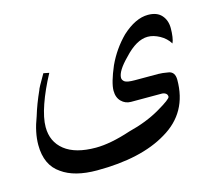

<svg xmlns="http://www.w3.org/2000/svg" viewBox="-74 -526 726 640"><g transform="rotate(-15 289.0 -205.5)"><path d="M546.9 -371.1Q546.9 -355.5 544.9 -341.8Q543 -328.1 539.1 -320.3Q527.3 -339.8 505.9 -351.6Q484.4 -363.3 464.8 -363.3Q425.8 -363.3 382.8 -316.4Q343.8 -277.3 343.8 -253.9Q343.8 -246.1 351.6 -240.2Q359.4 -234.4 386.7 -234.4H421.9Q453.1 -234.4 466.8 -234.4Q480.5 -234.4 502 -230.5Q523.4 -226.6 523.4 -199.2Q523.4 -85.9 429.7 -31.2Q339.8 23.4 187.5 23.4Q109.4 23.4 66.4 -7.8Q19.5 -39.1 19.5 -109.4Q19.5 -152.3 39.1 -203.1Q50.8 -242.2 70.3 -285.2Q70.3 -289.1 97.7 -335.9L117.2 -332Q89.8 -281.2 74.2 -236.3Q58.6 -191.4 58.6 -160.2Q58.6 -109.4 95.7 -80.1Q132.8 -50.8 203.1 -50.8Q253.9 -50.8 324.2 -74.2Q386.7 -89.8 433.6 -117.2Q480.5 -144.5 480.5 -152.3Q480.5 -160.2 474.6 -164.1Q468.8 -168 460.9 -168H355.5Q335.9 -168 322.3 -181.6Q308.6 -195.3 308.6 -218.8Q308.6 -246.1 332 -300.8Q355.5 -351.6 394.5 -390.6Q441.4 -433.6 484.4 -433.6Q515.6 -433.6 531.2 -416Q546.9 -398.4 546.9 -371.1Z"/></g></svg>

Font: 和音 by 宁静之雨，公众号njzyshare
Style: Regular
Weight: 400
Designer: Steve Matteson
Foundry: Ascender Corporation
Version: Version 6.00;June 8, 2018;FontCreator 11.0.0.2388 32-bit